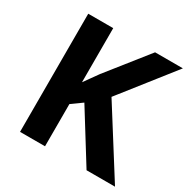

<svg xmlns="http://www.w3.org/2000/svg" viewBox="-161 -859 987 1005"><g transform="rotate(30 332.0 -357.0)"><path d="M664 0H492L305 -301L241 -255V0H90V-714H241V-387Q256 -408 271 -429Q286 -450 301 -471L494 -714H662L413 -398Z"/></g></svg>

Font: Noto IKEA Latin
Style: Bold
Weight: 700
Designer: Monotype Design Team
Foundry: Monotype Imaging Inc.
Version: Version 1.0